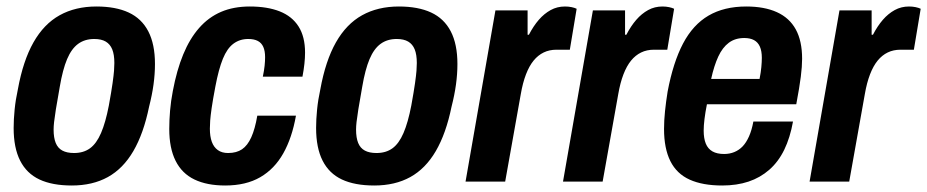

<svg xmlns="http://www.w3.org/2000/svg" viewBox="-20 -559 2854 591"><path d="M201 12Q141 12 101.5 -6.5Q62 -25 42 -64.5Q22 -104 22 -165Q22 -191 25 -221.5Q28 -252 35 -284Q51 -372 83 -428.5Q115 -485 163.5 -512Q212 -539 277 -539Q336 -539 376 -520.5Q416 -502 436.5 -462.5Q457 -423 457 -362Q457 -331 452.5 -298.5Q448 -266 439 -231Q422 -148 390.5 -94Q359 -40 312 -14Q265 12 201 12ZM208 -88Q237 -88 257 -102.5Q277 -117 291 -149.5Q305 -182 315 -234Q323 -278 326.5 -303Q330 -328 331 -341.5Q332 -355 332 -365Q332 -391 325.5 -407Q319 -423 305.5 -431Q292 -439 270 -439Q241 -439 220.5 -424Q200 -409 186.5 -377Q173 -345 164 -292Q156 -248 152 -222.5Q148 -197 146.5 -183.5Q145 -170 145 -160Q145 -135 151.5 -119Q158 -103 172 -95.5Q186 -88 208 -88Z M673 12Q617 12 578.5 -6.5Q540 -25 520.5 -64Q501 -103 501 -162Q501 -189 503.5 -218.5Q506 -248 512 -279Q524 -343 544 -391.5Q564 -440 593 -473Q622 -506 660.5 -522.5Q699 -539 749 -539Q803 -539 841 -524Q879 -509 899 -477.5Q919 -446 919 -397Q919 -381 917 -362.5Q915 -344 911 -323H789Q793 -342 794.5 -356.5Q796 -371 796 -383Q796 -402 790.5 -414.5Q785 -427 773.5 -433Q762 -439 744 -439Q718 -439 698.5 -424.5Q679 -410 666 -378Q653 -346 643 -293Q635 -251 631.5 -226.5Q628 -202 627 -188Q626 -174 626 -163Q626 -139 632 -122.5Q638 -106 650.5 -97Q663 -88 682 -88Q708 -88 725 -99.5Q742 -111 753.5 -136.5Q765 -162 772 -203H891Q879 -135 852 -87Q825 -39 781 -13.5Q737 12 673 12Z M1132 12Q1072 12 1032.5 -6.5Q993 -25 973 -64.5Q953 -104 953 -165Q953 -191 956 -221.5Q959 -252 966 -284Q982 -372 1014 -428.5Q1046 -485 1094.5 -512Q1143 -539 1208 -539Q1267 -539 1307 -520.5Q1347 -502 1367.5 -462.5Q1388 -423 1388 -362Q1388 -331 1383.5 -298.5Q1379 -266 1370 -231Q1353 -148 1321.5 -94Q1290 -40 1243 -14Q1196 12 1132 12ZM1139 -88Q1168 -88 1188 -102.5Q1208 -117 1222 -149.5Q1236 -182 1246 -234Q1254 -278 1257.5 -303Q1261 -328 1262 -341.5Q1263 -355 1263 -365Q1263 -391 1256.5 -407Q1250 -423 1236.5 -431Q1223 -439 1201 -439Q1172 -439 1151.5 -424Q1131 -409 1117.5 -377Q1104 -345 1095 -292Q1087 -248 1083 -222.5Q1079 -197 1077.5 -183.5Q1076 -170 1076 -160Q1076 -135 1082.5 -119Q1089 -103 1103 -95.5Q1117 -88 1139 -88Z M1413 0 1505 -527H1604V-452H1608Q1622 -479 1638.5 -498Q1655 -517 1675 -528Q1695 -539 1719 -539Q1730 -539 1739.5 -537Q1749 -535 1755 -532L1734 -406H1693Q1671 -406 1653.5 -397.5Q1636 -389 1622.5 -372.5Q1609 -356 1599 -330Q1589 -304 1583 -269L1535 0Z M1713 0 1805 -527H1904V-452H1908Q1922 -479 1938.5 -498Q1955 -517 1975 -528Q1995 -539 2019 -539Q2030 -539 2039.5 -537Q2049 -535 2055 -532L2034 -406H1993Q1971 -406 1953.5 -397.5Q1936 -389 1922.5 -372.5Q1909 -356 1899 -330Q1889 -304 1883 -269L1835 0Z M2203 12Q2143 12 2103 -6Q2063 -24 2043.5 -63Q2024 -102 2024 -162Q2024 -188 2027 -217Q2030 -246 2035 -277Q2052 -367 2082.5 -425Q2113 -483 2161 -511Q2209 -539 2277 -539Q2333 -539 2371.5 -521.5Q2410 -504 2429.5 -468.5Q2449 -433 2449 -378Q2449 -355 2445 -323Q2441 -291 2431 -238H2156Q2151 -213 2148.5 -192.5Q2146 -172 2146 -157Q2146 -133 2152.5 -117Q2159 -101 2173 -93Q2187 -85 2209 -85Q2226 -85 2240.5 -91Q2255 -97 2266 -108.5Q2277 -120 2285.5 -139Q2294 -158 2299 -185H2421Q2412 -135 2394 -98Q2376 -61 2348 -36.5Q2320 -12 2284 0Q2248 12 2203 12ZM2169 -316H2318Q2322 -336 2323.5 -352.5Q2325 -369 2325 -381Q2325 -402 2319 -415.5Q2313 -429 2301 -435.5Q2289 -442 2271 -442Q2243 -442 2223.5 -427.5Q2204 -413 2191 -385Q2178 -357 2169 -316Z M2472 0 2564 -527H2663V-452H2667Q2681 -479 2697.5 -498Q2714 -517 2734 -528Q2754 -539 2778 -539Q2789 -539 2798.5 -537Q2808 -535 2814 -532L2793 -406H2752Q2730 -406 2712.5 -397.5Q2695 -389 2681.5 -372.5Q2668 -356 2658 -330Q2648 -304 2642 -269L2594 0Z"/></svg>

Font: Archivo Condensed
Style: Bold Italic
Weight: 700
Width: 3
Italic angle: -10°
Designer: Hector Gatti
Foundry: Omnibus-Type
Version: Version 2.001